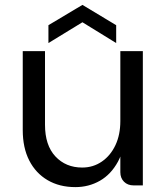

<svg xmlns="http://www.w3.org/2000/svg" viewBox="-20 -758 681 785"><path d="M472 -54V-549H564V0H526Q502 0 487 -15Q472 -30 472 -54ZM288 7Q223 7 174.5 -21.5Q126 -50 99.5 -102Q73 -154 73 -226V-549H164V-248Q164 -164 206.5 -118.5Q249 -73 316 -73Q361 -73 396.5 -97.5Q432 -122 452 -164.5Q472 -207 472 -263L492 -231Q491 -150 462.5 -97.5Q434 -45 388.5 -19Q343 7 288 7ZM455 -582 317 -667 178 -582V-655L317 -738L455 -655Z"/></svg>

Font: Parkinsans Light
Style: Regular
Weight: 400
Version: Version 1.000